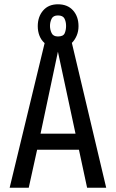

<svg xmlns="http://www.w3.org/2000/svg" viewBox="-20 -875 540 895"><path d="M346 -753Q346 -729 337.5 -709Q329 -689 315 -675L475 0H386L348 -177H153L114 0H25L188 -674Q172 -688 164 -708.5Q156 -729 156 -753Q156 -797 181 -826Q206 -855 250 -855Q295 -855 320.5 -826.5Q346 -798 346 -753ZM250 -634 169 -252H332ZM288 -754Q288 -774 280.5 -788.5Q273 -803 250 -803Q228 -803 220.5 -787.5Q213 -772 213 -754Q213 -737 220.5 -721Q228 -705 250 -705Q275 -705 281.5 -720Q288 -735 288 -754Z"/></svg>

Font: Share
Style: Regular
Weight: 400
Designer: Ralph du Carrois
Version: Version 1.002